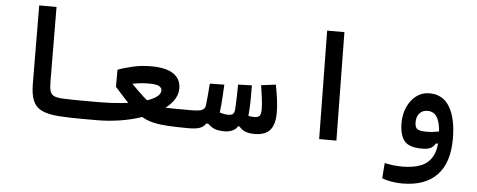

<svg xmlns="http://www.w3.org/2000/svg" viewBox="-57 -841 3043 1224"><g transform="rotate(5 1465.0 -228.5)"><path d="M580.1 3.4Q534.7 3.4 492.4 3.4Q450.2 3.4 410.9 2.4Q371.6 1.5 335 -1Q264.6 -5.9 224.6 -25.1Q184.6 -44.4 167.7 -84.2Q150.9 -124 150.4 -191.4L147.5 -693.4H258.3L261.2 -218.8Q261.2 -177.2 267.8 -155.5Q274.4 -133.8 293.2 -125.2Q312 -116.7 349.1 -114.7Q381.8 -113.3 418.5 -112.8Q455.1 -112.3 496.8 -112.3Q538.6 -112.3 585.9 -112.3Q601.1 -112.3 607.9 -97.7Q614.7 -83 614.7 -57.1Q614.7 -27.8 606 -12.2Q597.2 3.4 580.1 3.4Z M578.1 3.4 585.9 -112.3Q659.2 -112.3 728 -119.4Q796.9 -126.5 851.8 -140.6Q906.7 -154.8 938.7 -175Q970.7 -195.3 970.7 -221.2Q970.7 -237.8 953.6 -248Q936.5 -258.3 883.8 -258.3Q848.1 -258.3 815.4 -253.2Q782.7 -248 752.9 -240.7L759.8 -270.5Q795.9 -234.4 819.3 -210.9Q842.8 -187.5 861.3 -170.9Q879.9 -154.3 900.4 -138.2Q913.1 -128.9 931.6 -123.5Q950.2 -118.2 980.5 -115.7Q1010.7 -113.3 1057.6 -112.8Q1104.5 -112.3 1172.9 -112.3Q1211.4 -112.3 1220.9 -99.6Q1230.5 -86.9 1230.5 -57.6Q1230.5 -23.9 1217.5 -10.3Q1204.6 3.4 1165 3.4Q1088.9 3.4 1034.7 0.2Q980.5 -2.9 941.4 -11.7Q902.3 -20.5 871.8 -37.4Q841.3 -54.2 812 -80.6Q778.3 -110.8 749.8 -142.1Q721.2 -173.3 680.2 -218.8V-328.1Q723.1 -344.7 777.8 -356.9Q832.5 -369.1 892.1 -369.1Q988.3 -369.1 1035.9 -336.4Q1083.5 -303.7 1083.5 -243.7Q1083.5 -199.2 1054.2 -161.1Q1024.9 -123 974.4 -92.5Q923.8 -62 859.4 -40.5Q794.9 -19 722.4 -7.8Q649.9 3.4 578.1 3.4Z M1166 3.4 1171.9 -112.3Q1204.1 -112.3 1222.9 -115.7Q1241.7 -119.1 1251 -128.4Q1260.3 -137.7 1262.2 -153.8Q1265.1 -179.2 1268.1 -214.4Q1271 -249.5 1274.4 -291.5L1367.2 -293Q1364.7 -247.6 1362.1 -203.9Q1359.4 -160.2 1354 -117.7Q1351.1 -92.3 1341.6 -70.8Q1332 -49.3 1318.4 -36.1H1273.9Q1265.1 -22 1251.5 -13.2Q1237.8 -4.4 1217 -0.5Q1196.3 3.4 1166 3.4ZM1393.1 3.4Q1365.2 3.4 1344.5 -1.7Q1323.7 -6.8 1305.2 -20.3Q1286.6 -33.7 1263.7 -57.6L1314.5 -131.8Q1337.9 -118.2 1361.8 -111.1Q1385.7 -104 1407.7 -104Q1430.2 -104 1439 -112.5Q1447.8 -121.1 1449.7 -143.6Q1451.7 -173.3 1452.9 -214.6Q1454.1 -255.9 1454.6 -301.3L1542.5 -303.7Q1543.5 -254.9 1542.7 -207.8Q1542 -160.6 1538.1 -118.2Q1536.1 -95.7 1528.6 -72.8Q1521 -49.8 1513.2 -36.1H1476.6Q1466.3 -15.6 1442.9 -6.1Q1419.4 3.4 1393.1 3.4ZM1585.4 3.4Q1535.6 3.4 1508.8 -15.4Q1481.9 -34.2 1463.4 -70.3L1489.7 -129.9Q1511.2 -117.7 1530 -110.8Q1548.8 -104 1573.7 -104Q1598.1 -104 1608.2 -114.7Q1618.2 -125.5 1618.2 -155.8Q1618.2 -188.5 1613 -225.8Q1607.9 -263.2 1601.1 -310.1L1694.3 -321.8Q1704.1 -272.5 1710 -227.3Q1715.8 -182.1 1715.8 -143.1Q1715.8 -69.3 1685.3 -33Q1654.8 3.4 1585.4 3.4Z M1999.5 0 1990.2 -693.4H2100.6L2109.9 0Z M2551.8 235.8Q2517.1 235.8 2482.2 230Q2447.3 224.1 2421.9 213.4L2429.2 115.7Q2458 121.6 2484.1 125Q2510.3 128.4 2543 128.4Q2609.4 128.4 2657.7 110.4Q2706.1 92.3 2732.2 48.8Q2758.3 5.4 2758.3 -70.3Q2758.3 -133.3 2748 -170.4Q2737.8 -207.5 2718.8 -223.6Q2699.7 -239.7 2672.4 -239.7Q2640.1 -239.7 2621.3 -218Q2602.5 -196.3 2602.5 -161.1Q2602.5 -129.4 2617.4 -117.9Q2632.3 -106.4 2679.2 -106.4Q2710.9 -106.4 2738 -111.6Q2765.1 -116.7 2803.7 -126.5L2798.3 -37.1H2743.2Q2732.9 -17.6 2714.4 -7.1Q2695.8 3.4 2657.7 3.4Q2573.2 3.4 2543.5 -34.9Q2513.7 -73.2 2513.7 -149.9Q2513.7 -204.1 2533.9 -250Q2554.2 -295.9 2590.6 -324Q2627 -352.1 2675.8 -352.1Q2762.2 -352.1 2805.4 -278.6Q2848.6 -205.1 2848.6 -75.2Q2848.6 78.6 2772.5 157.2Q2696.3 235.8 2551.8 235.8Z"/></g></svg>

Font: Cascadia Mono Medium
Style: Regular
Weight: 500
Monospace: yes
Designer: Aaron Bell
Foundry: Saja Typeworks
Version: Version 2407.024